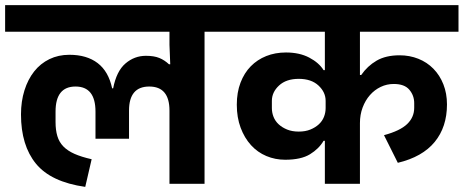

<svg xmlns="http://www.w3.org/2000/svg" viewBox="-40 -718 1811 750"><path d="M622 -286Q622 -380 543 -380Q464 -380 464 -286V-176H333V-282Q333 -380 255 -380Q177 -380 177 -282V-241Q177 -210 184 -186.5Q191 -163 207.5 -146Q224 -129 251 -117Q278 -105 318 -96L293 12Q159 -7 100.5 -78.5Q42 -150 42 -271Q42 -322 55.5 -365Q69 -408 93.5 -439Q118 -470 153 -487Q188 -504 231 -504Q299 -504 341.5 -471.5Q384 -439 398 -373H402Q415 -440 450 -470Q485 -500 530 -500Q562 -500 582.5 -491.5Q603 -483 620 -467H625L622 -543V-594H-20V-698H874V-594H759V0H622Z M1229 -168H1224Q1206 -137 1171 -115.5Q1136 -94 1074 -94Q1035 -94 1000.5 -108.5Q966 -123 940.5 -151Q915 -179 900 -219Q885 -259 885 -309Q885 -357 899.5 -395Q914 -433 939.5 -459Q965 -485 1000 -499Q1035 -513 1077 -513Q1130 -513 1168 -493Q1206 -473 1224 -444H1229V-594H834V-698H1751V-594H1366V-425H1371Q1395 -460 1431 -481Q1467 -502 1521 -502Q1560 -502 1594 -488.5Q1628 -475 1653 -449.5Q1678 -424 1692 -388.5Q1706 -353 1706 -310Q1706 -222 1658 -163.5Q1610 -105 1514 -82L1460 -190Q1523 -207 1550.5 -233.5Q1578 -260 1578 -297V-315Q1578 -345 1559 -367.5Q1540 -390 1498 -390Q1471 -390 1447 -378.5Q1423 -367 1405 -346.5Q1387 -326 1376.5 -298Q1366 -270 1366 -237V0H1229ZM1127 -204Q1153 -204 1172.5 -212Q1192 -220 1205.5 -232.5Q1219 -245 1225.5 -261.5Q1232 -278 1232 -296V-324Q1232 -358 1204 -384Q1176 -410 1127 -410Q1078 -410 1050 -384Q1022 -358 1022 -324V-296Q1022 -278 1028.5 -261.5Q1035 -245 1048.5 -232.5Q1062 -220 1081.5 -212Q1101 -204 1127 -204Z"/></svg>

Font: IBM Plex Sans Devanagari
Style: Bold
Weight: 700
Designer: Mike Abbink, Paul van der Laan, Pieter van Rosmalen, Erin McLaughlin
Foundry: Bold Monday
Version: Version 1.1